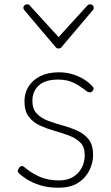

<svg xmlns="http://www.w3.org/2000/svg" viewBox="-20 -856 519 895"><path d="M251 19Q203 19 166 7Q129 -5 104 -21Q79 -37 68 -49Q61 -57 63 -62.5Q65 -68 70 -75Q76 -82 82.5 -82Q89 -82 96 -75Q125 -50 164 -32.5Q203 -15 255 -15Q293 -15 319.5 -30.5Q346 -46 360.5 -73Q375 -100 375 -133Q375 -171 354.5 -191.5Q334 -212 302 -224Q270 -236 234.5 -246Q199 -256 167 -270.5Q135 -285 114.5 -311.5Q94 -338 94 -384Q94 -422 113 -452.5Q132 -483 168 -501Q204 -519 254 -519Q290 -519 321 -509Q352 -499 375.5 -483.5Q399 -468 413 -451Q418 -445 416 -439.5Q414 -434 409 -429Q405 -425 398 -425.5Q391 -426 385 -430Q351 -457 321.5 -471Q292 -485 251 -485Q190 -485 160.5 -457.5Q131 -430 131 -386Q131 -348 151.5 -326.5Q172 -305 204 -293Q236 -281 272.5 -271Q309 -261 341 -246.5Q373 -232 393.5 -206Q414 -180 414 -134Q414 -98 397 -62.5Q380 -27 344.5 -4Q309 19 251 19ZM399 -836Q406 -836 411.5 -831.5Q417 -827 417 -819Q417 -816 416 -813Q415 -810 412 -808L269 -639Q265 -633 261 -631.5Q257 -630 253 -630Q249 -630 245.5 -631.5Q242 -633 237 -639L94 -808Q92 -810 90.5 -813Q89 -816 89 -819Q89 -827 94.5 -831.5Q100 -836 107 -836Q111 -836 114 -834.5Q117 -833 119 -830L253 -683L387 -830Q390 -833 392.5 -834.5Q395 -836 399 -836Z"/></svg>

Font: Playwrite US Modern Thin
Style: Regular
Weight: 250
Designer: Veronika Burian, José Scaglione
Foundry: TypeTogether
Version: Version 1.003